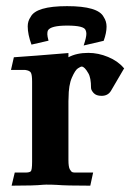

<svg xmlns="http://www.w3.org/2000/svg" viewBox="-20 -601 425 622"><path d="M197.3 -581.1Q298.3 -581.1 315.9 -545.9Q325.2 -532.2 325.2 -514.6Q325.2 -494.6 315.9 -468.8L251 -453.6Q259.8 -479.5 259.8 -491.7Q259.8 -498 257.3 -503.4Q252.4 -518.1 197.8 -518.1Q144 -518.1 135.3 -502.4Q133.3 -499 133.3 -490.2Q133.3 -483.9 137.2 -469.2L82 -456.5Q69.8 -489.7 69.8 -515.6Q69.8 -532.7 79.1 -545.9Q96.7 -581.1 197.3 -581.1ZM272.5 0.5Q192.9 0.5 164.6 -2Q149.4 -2.9 129.4 -2.9L118.7 -2.4Q92.3 0.5 17.6 0.5L27.8 -42H62.5Q74.7 -42 79.3 -45.7Q84 -49.3 84 -76.7V-336.4Q84 -358.4 80.1 -365.5Q76.2 -372.6 61 -374.5H15.6L24.9 -415.5Q84.5 -419.4 201.7 -429.2V-415.5Q228 -429.7 266.1 -429.7Q298.3 -429.7 330.1 -416.5Q361.8 -403.3 380.4 -381.3L382.3 -379.9L339.4 -306.6Q329.6 -290.5 309.1 -290.5Q291.5 -290.5 283.2 -299.8Q274.9 -309.1 274.9 -316.4Q274.9 -349.1 266.1 -363.8Q253.9 -385.3 244.6 -385.3Q241.2 -385.3 232.4 -379.6Q223.6 -374 212.9 -349.6Q202.1 -325.2 202.1 -283.2Q202.1 -277.8 201.7 -273.4V-82.5Q201.7 -60.1 206.3 -52.2Q210.9 -44.4 214.6 -43.2Q218.3 -42 223.1 -42H281.7Z"/></svg>

Font: Quaaykop
Style: Bold
Weight: 700
Designer: Tup Wanders
Foundry: Free font, DO NOT SELL
Version: Version 1.00;July 31, 2023;FontCreator 11.5.0.2430 64-bit